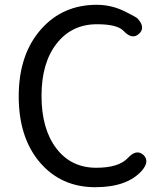

<svg xmlns="http://www.w3.org/2000/svg" viewBox="-20 -767 678 800"><path d="M377 13Q237 13 149 -87Q58 -191 58 -365.5Q58 -540 151 -645Q241 -747 383 -747Q445 -747 501 -719Q549 -695 553 -690Q588 -652 559 -626Q531 -600 495 -638Q469 -666 384 -666Q279 -666 216 -585.5Q153 -505 153 -367.5Q153 -230 214.5 -149Q276 -68 381 -68Q475 -68 513 -109Q548 -147 577 -122Q605 -96 572 -57Q511 13 377 13Z"/></svg>

Font: Resource Han Rounded KR
Style: Regular
Weight: 400
Designer: Cyano Hao (round all glyphs); Ryoko NISHIZUKA 西塚涼子 (kana, bopomofo & ideographs); Paul D. Hunt (Latin, Greek & Cyrillic)
Foundry: Cyano Hao
Version: 0.990